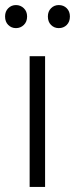

<svg xmlns="http://www.w3.org/2000/svg" viewBox="-30 -738 296 758"><path d="M87 0V-516H148V0ZM202 -627Q184 -627 171.5 -639.5Q159 -652 159 -673Q159 -693 171.5 -705.5Q184 -718 202 -718Q221 -718 233.5 -705.5Q246 -693 246 -673Q246 -652 233.5 -639.5Q221 -627 202 -627ZM33 -627Q15 -627 2.5 -639.5Q-10 -652 -10 -673Q-10 -693 2.5 -705.5Q15 -718 33 -718Q51 -718 64 -705.5Q77 -693 77 -673Q77 -652 64 -639.5Q51 -627 33 -627Z"/></svg>

Font: Ubuntu Sans Light
Style: Regular
Weight: 300
Designer: Dalton Maag Ltd
Foundry: Dalton Maag Ltd
Version: Version 1.006; ttfautohint (v1.8.4.7-5d5b)